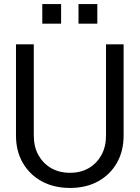

<svg xmlns="http://www.w3.org/2000/svg" viewBox="-20 -917 690 949"><path d="M326 12Q247 12 187 -20.5Q127 -53 93 -111.5Q59 -170 59 -247V-698H147V-247Q147 -192 169.5 -151Q192 -110 232 -86.5Q272 -63 326 -63Q380 -63 419.5 -86.5Q459 -110 481.5 -151Q504 -192 504 -247V-698H591V-247Q591 -170 557.5 -111.5Q524 -53 464.5 -20.5Q405 12 326 12ZM368 -800V-897H461V-800ZM189 -800V-897H282V-800Z"/></svg>

Font: Azeret Mono Light
Style: Regular
Weight: 300
Designer: Martin Vácha
Foundry: Displaay
Version: Version 1.002